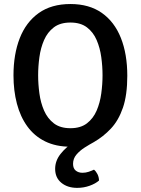

<svg xmlns="http://www.w3.org/2000/svg" viewBox="-20 -716 700 954"><path d="M47 -341.5Q47 -446 78 -525.8Q109 -605.5 172 -650.8Q235 -696 330 -696Q423 -696 485.8 -652Q548.5 -608 580.5 -527.8Q612.5 -447.5 612.5 -339.5Q612.5 -244 590.8 -180.8Q569 -117.5 531.2 -77.2Q493.5 -37 446.5 -10Q424.5 2 400.5 17.2Q376.5 32.5 359.8 52.2Q343 72 343 98Q343 121 356.5 131.8Q370 142.5 390 142.5Q406 142.5 420.8 137.5Q435.5 132.5 447 127Q457 135 464.2 149.2Q471.5 163.5 472 181Q454.5 196.5 425.2 207Q396 217.5 363.5 217.5Q315.5 217.5 284.8 192.2Q254 167 254 123Q254 83 280.8 49Q307.5 15 347 -9.5L362 12.5Q354 13 344.8 13Q335.5 13 330.5 13Q258 13 204.2 -13.5Q150.5 -40 115.8 -88Q81 -136 64 -200.8Q47 -265.5 47 -341.5ZM169.5 -342Q169.5 -298 175.8 -251.8Q182 -205.5 199 -166.5Q216 -127.5 247.5 -103.2Q279 -79 330 -79Q380.5 -79 412 -103.2Q443.5 -127.5 460.2 -166.5Q477 -205.5 483.2 -251.8Q489.5 -298 489.5 -342Q489.5 -386 483.2 -432Q477 -478 460.2 -517Q443.5 -556 412 -580Q380.5 -604 330 -604Q279 -604 247.5 -580Q216 -556 199 -517Q182 -478 175.8 -432Q169.5 -386 169.5 -342Z"/></svg>

Font: Signika Light Medium
Style: Regular
Weight: 500
Version: Version 2.003;gftools[0.9.32]